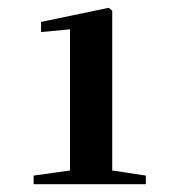

<svg xmlns="http://www.w3.org/2000/svg" viewBox="-20 -941 455 491"><path d="M353 -492V-470H66V-492L159 -505V-866L85 -859V-885L258 -921L267 -914V-505Z"/></svg>

Font: Source Han Serif CN Heavy
Style: Regular
Weight: 900
Designer: Ryoko NISHIZUKA  (kana & ideographs); Frank Grießhammer (Latin, Greek & Cyrillic); Wenlong ZHANG  (bopomofo); Sandoll Co
Foundry: Adobe Systems Incorporated
Version: Version 1.000;PS 1;hotconv 16.6.53;makeotf.lib2.5.65590